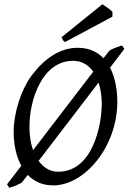

<svg xmlns="http://www.w3.org/2000/svg" viewBox="-20 -854 603 900"><path d="M252 -49C209 -49 180 -74 161 -100L442 -467C451 -438 457 -406 457 -369C457 -269 416 -49 252 -49ZM323 -569C368 -569 398 -545 417 -518L135 -150C124 -181 118 -218 118 -260C118 -387 178 -569 323 -569ZM496 -537 563 -625 552 -641C516 -630 498 -620 493 -617L465 -581C437 -610 399 -630 344 -630C257 -630 184 -575 126 -497C79 -433 44 -324 44 -237C44 -173 57 -119 80 -77L13 10L23 26L37 22C42 20 48 18 54 16L70 8C75 6 80 4 83 1L110 -34C139 -5 176 15 230 15C376 15 530 -165 530 -378C530 -457 510 -509 496 -537ZM507 -776V-799C501 -805 492 -812 485 -817L460 -834L269 -680C275 -665 276 -662 285 -657Z"/></svg>

Font: Temporarium
Style: Italic
Weight: 400
Italic angle: -7°
Version: Version 1.1